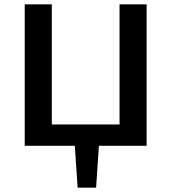

<svg xmlns="http://www.w3.org/2000/svg" viewBox="-20 -678 797 893"><path d="M662 -658V0H440L427 195H341L328 0H95V-658H221V-99H536V-658Z"/></svg>

Font: Ysabeau Infant
Style: Bold
Weight: 700
Designer: Christian Thalmann (Catharsis Fonts)
Version: Version 0.003